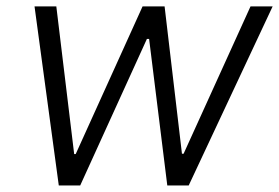

<svg xmlns="http://www.w3.org/2000/svg" viewBox="-20 -565 851 585"><path d="M159.1 0 85.2 -545.5H151.6L206 -95.5H210.6L414.4 -545.5H481.5L534.4 -96.6H539.4L743.3 -545.5H810.7L555 0H489.7L434.3 -446.4H427.6L224.4 0Z"/></svg>

Font: Inter Light  BETA
Style: Italic
Weight: 300
Italic angle: 9.39999°
Designer: Rasmus Andersson
Foundry: rsms
Version: Version 3.011;git-f93a4a705